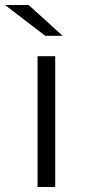

<svg xmlns="http://www.w3.org/2000/svg" viewBox="-52 -752 341 772"><path d="M99 -526H170V0H99ZM-32 -732H63L200 -608H130Z"/></svg>

Font: CMG Sans
Style: Regular
Weight: 400
Designer: Julieta Ulanovsky
Foundry: Julieta Ulanovsky
Version: Version 7.200